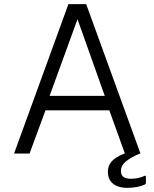

<svg xmlns="http://www.w3.org/2000/svg" viewBox="-20 -743 747 929"><path d="M677 109C666 114 643 122 615 122C579 122 565 109 565 84C565 51 593 28 656 0H660V-1C660 -2 661 -2 661 -2H659L397 -723H311L48 0H123L200 -209H509L584 -1C521 23 502 52 502 88C502 135 533 166 597 166C632 166 665 158 680 150C685 148 686 145 686 140V114C686 107 684 105 677 109ZM220 -279 355 -650 487 -279Z"/></svg>

Font: United Sans Light
Style: Regular
Weight: 300
Designer: Pablo Impallari, Rodrigo Fuenzalida (Modified by Dan O. Williams)
Version: Version 1.000;PS 001.000;hotconv 1.0.88;makeotf.lib2.5.64775